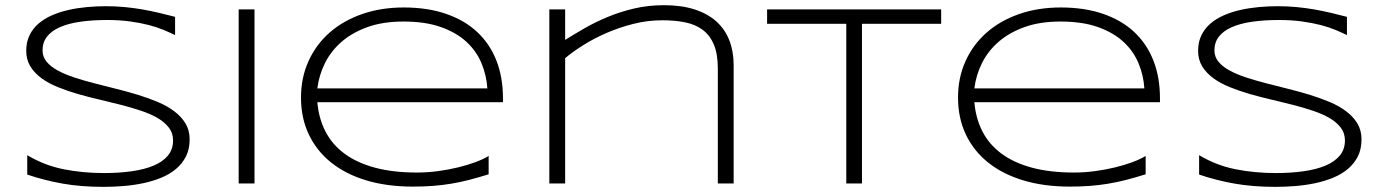

<svg xmlns="http://www.w3.org/2000/svg" viewBox="-20 -707 5344 740"><path d="M654.8 -571.8Q635.7 -581.1 610.8 -591.6Q585.9 -602.1 554 -610.4Q522 -618.7 481.9 -624.3Q441.9 -629.9 393.1 -629.9Q334 -629.9 287.8 -623Q241.7 -616.2 209.7 -601.8Q177.7 -587.4 160.9 -565.4Q144 -543.5 144 -513.2Q144 -487.8 159.9 -468.8Q175.8 -449.7 202.9 -435.1Q230 -420.4 266.4 -408.4Q302.7 -396.5 343.5 -386Q384.3 -375.5 427.5 -364.7Q470.7 -354 511.5 -341.6Q552.2 -329.1 588.6 -313.7Q625 -298.3 652.1 -277.8Q679.2 -257.3 695.1 -231Q710.9 -204.6 710.9 -169.9Q710.9 -132.3 696.8 -104.2Q682.6 -76.2 658.4 -55.9Q634.3 -35.6 601.8 -22.2Q569.3 -8.8 532.5 -1Q495.6 6.8 456.3 10Q417 13.2 378.9 13.2Q291.5 13.2 220.5 0.5Q149.4 -12.2 85 -34.2V-108.9Q151.4 -69.3 225.3 -54.7Q299.3 -40 380.9 -40Q438.5 -40 487.3 -46.9Q536.1 -53.7 571.8 -68.6Q607.4 -83.5 627.2 -107.4Q647 -131.3 647 -166Q647 -193.8 631.1 -214.8Q615.2 -235.8 588.1 -251.7Q561 -267.6 524.7 -279.8Q488.3 -292 447.8 -302.5Q407.2 -313 364 -323Q320.8 -333 280.3 -344.7Q239.7 -356.4 203.4 -371.1Q167 -385.7 139.9 -405.5Q112.8 -425.3 96.9 -451.2Q81.1 -477.1 81.1 -511.2Q81.1 -544.9 93.8 -571Q106.4 -597.2 128.7 -616.2Q150.9 -635.3 180.7 -648.2Q210.4 -661.1 244.4 -668.7Q278.3 -676.3 314.9 -679.7Q351.6 -683.1 387.2 -683.1Q426.3 -683.1 461.2 -679.7Q496.1 -676.3 528.6 -670.7Q561 -665 592 -657.7Q623 -650.4 654.8 -642.1Z M899.9 0V-670.9H960.9V0Z M1863.3 -35.2Q1822.3 -22.5 1787.1 -13.4Q1752 -4.4 1717.8 1.2Q1683.6 6.8 1648.2 9.5Q1612.8 12.2 1570.3 12.2Q1471.7 12.2 1392.1 -11.7Q1312.5 -35.6 1256.6 -80.3Q1200.7 -125 1170.4 -188.5Q1140.1 -252 1140.1 -331.1Q1140.1 -407.7 1169.2 -471.7Q1198.2 -535.6 1250.5 -581.5Q1302.7 -627.4 1375.5 -652.8Q1448.2 -678.2 1536.1 -678.2Q1627.4 -678.2 1698.7 -653.8Q1770 -629.4 1818.8 -584Q1867.7 -538.6 1893.1 -473.9Q1918.5 -409.2 1918.5 -328.1V-313H1203.1Q1208.5 -250.5 1234.4 -200.2Q1260.3 -149.9 1307.9 -114.7Q1355.5 -79.6 1425 -60.8Q1494.6 -42 1587.4 -42Q1627 -42 1667.5 -47.4Q1708 -52.7 1745.1 -61.8Q1782.2 -70.8 1813 -82.3Q1843.8 -93.8 1863.3 -106ZM1858.4 -366.2Q1855 -417.5 1835.4 -464.1Q1815.9 -510.7 1777.1 -546.4Q1738.3 -582 1678.5 -603Q1618.7 -624 1535.2 -624Q1456.5 -624 1397.5 -603Q1338.4 -582 1297.4 -546.6Q1256.3 -511.2 1232.9 -464.6Q1209.5 -418 1203.1 -366.2Z M2746.6 0V-442.9Q2746.6 -498.5 2731.7 -534.4Q2716.8 -570.3 2689.2 -591.3Q2661.6 -612.3 2622.1 -620.6Q2582.5 -628.9 2533.2 -628.9Q2476.1 -628.9 2421.1 -615Q2366.2 -601.1 2317.4 -579.8Q2268.6 -558.6 2227.5 -532.7Q2186.5 -506.8 2158.2 -482.9V0H2097.2V-670.9H2158.2V-553.2Q2192.4 -574.7 2233.6 -598.4Q2274.9 -622.1 2322.5 -641.8Q2370.1 -661.6 2424.3 -674.3Q2478.5 -687 2538.6 -687Q2606.4 -687 2657 -670.7Q2707.5 -654.3 2741 -624.3Q2774.4 -594.2 2791 -551.5Q2807.6 -508.8 2807.6 -456.1V0Z M3302.2 -615.2V0H3241.7V-615.2H2936.5V-670.9H3607.4V-615.2Z M4395.5 -35.2Q4354.5 -22.5 4319.3 -13.4Q4284.2 -4.4 4250 1.2Q4215.8 6.8 4180.4 9.5Q4145 12.2 4102.5 12.2Q4003.9 12.2 3924.3 -11.7Q3844.7 -35.6 3788.8 -80.3Q3732.9 -125 3702.6 -188.5Q3672.4 -252 3672.4 -331.1Q3672.4 -407.7 3701.4 -471.7Q3730.5 -535.6 3782.7 -581.5Q3835 -627.4 3907.7 -652.8Q3980.5 -678.2 4068.4 -678.2Q4159.7 -678.2 4231 -653.8Q4302.2 -629.4 4351.1 -584Q4399.9 -538.6 4425.3 -473.9Q4450.7 -409.2 4450.7 -328.1V-313H3735.4Q3740.7 -250.5 3766.6 -200.2Q3792.5 -149.9 3840.1 -114.7Q3887.7 -79.6 3957.3 -60.8Q4026.9 -42 4119.6 -42Q4159.2 -42 4199.7 -47.4Q4240.2 -52.7 4277.3 -61.8Q4314.5 -70.8 4345.2 -82.3Q4376 -93.8 4395.5 -106ZM4390.6 -366.2Q4387.2 -417.5 4367.7 -464.1Q4348.1 -510.7 4309.3 -546.4Q4270.5 -582 4210.7 -603Q4150.9 -624 4067.4 -624Q3988.8 -624 3929.7 -603Q3870.6 -582 3829.6 -546.6Q3788.6 -511.2 3765.1 -464.6Q3741.7 -418 3735.4 -366.2Z M5171.4 -571.8Q5152.3 -581.1 5127.4 -591.6Q5102.5 -602.1 5070.6 -610.4Q5038.6 -618.7 4998.5 -624.3Q4958.5 -629.9 4909.7 -629.9Q4850.6 -629.9 4804.4 -623Q4758.3 -616.2 4726.3 -601.8Q4694.3 -587.4 4677.5 -565.4Q4660.6 -543.5 4660.6 -513.2Q4660.6 -487.8 4676.5 -468.8Q4692.4 -449.7 4719.5 -435.1Q4746.6 -420.4 4783 -408.4Q4819.3 -396.5 4860.1 -386Q4900.9 -375.5 4944.1 -364.7Q4987.3 -354 5028.1 -341.6Q5068.8 -329.1 5105.2 -313.7Q5141.6 -298.3 5168.7 -277.8Q5195.8 -257.3 5211.7 -231Q5227.5 -204.6 5227.5 -169.9Q5227.5 -132.3 5213.4 -104.2Q5199.2 -76.2 5175 -55.9Q5150.9 -35.6 5118.4 -22.2Q5085.9 -8.8 5049.1 -1Q5012.2 6.8 4972.9 10Q4933.6 13.2 4895.5 13.2Q4808.1 13.2 4737.1 0.5Q4666 -12.2 4601.6 -34.2V-108.9Q4668 -69.3 4741.9 -54.7Q4815.9 -40 4897.5 -40Q4955.1 -40 5003.9 -46.9Q5052.7 -53.7 5088.4 -68.6Q5124 -83.5 5143.8 -107.4Q5163.6 -131.3 5163.6 -166Q5163.6 -193.8 5147.7 -214.8Q5131.8 -235.8 5104.7 -251.7Q5077.6 -267.6 5041.3 -279.8Q5004.9 -292 4964.4 -302.5Q4923.8 -313 4880.6 -323Q4837.4 -333 4796.9 -344.7Q4756.3 -356.4 4720 -371.1Q4683.6 -385.7 4656.5 -405.5Q4629.4 -425.3 4613.5 -451.2Q4597.7 -477.1 4597.7 -511.2Q4597.7 -544.9 4610.4 -571Q4623 -597.2 4645.3 -616.2Q4667.5 -635.3 4697.3 -648.2Q4727.1 -661.1 4761 -668.7Q4794.9 -676.3 4831.5 -679.7Q4868.2 -683.1 4903.8 -683.1Q4942.9 -683.1 4977.8 -679.7Q5012.7 -676.3 5045.2 -670.7Q5077.6 -665 5108.6 -657.7Q5139.6 -650.4 5171.4 -642.1Z"/></svg>

Font: Syncopate
Style: Regular
Weight: 400
Width: 7
Version: Version 001.001